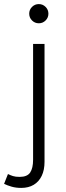

<svg xmlns="http://www.w3.org/2000/svg" viewBox="-77 -695 323 940"><path d="M27 225Q1 225 -20.5 218.8Q-42 212.5 -57 205L-38 157Q-26 163 -13.5 167Q-1 171 19 171Q56.5 171 70.8 149.5Q85 128 85 87V-480H141V97Q141 137.5 127.2 166Q113.5 194.5 88 209.8Q62.5 225 27 225ZM113 -581Q93.5 -581 79.8 -594.8Q66 -608.5 66 -628Q66 -647.5 79.8 -661.2Q93.5 -675 113 -675Q132.5 -675 146.2 -661.2Q160 -647.5 160 -628Q160 -608.5 146.2 -594.8Q132.5 -581 113 -581Z"/></svg>

Font: Geologica Roman Thin
Style: Regular
Weight: 250
Designer: Sindre Bremnes, Frode Helland
Foundry: Monokrom Skriftforlag AS
Version: Version 1.010;gftools[0.9.28]